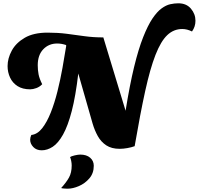

<svg xmlns="http://www.w3.org/2000/svg" viewBox="-20 -887 1206 1165"><path d="M233 25Q201 25 182 5Q163 -15 163 -39Q163 -53 170 -68Q207 -72 236 -109Q265 -146 288 -204Q311 -262 328.5 -332Q346 -402 359 -474.5Q372 -547 382 -610L380 -614Q353 -623 327 -623Q276 -623 242.5 -588Q209 -553 209 -491Q209 -462 214 -436Q219 -410 236 -376Q221 -360 200.5 -352.5Q180 -345 163 -345Q117 -345 86.5 -364.5Q56 -384 41 -416.5Q26 -449 26 -486Q26 -533 51.5 -580Q77 -627 130.5 -658Q184 -689 269 -689Q331 -689 385 -682Q439 -675 492.5 -667.5Q546 -660 607 -660L742 -215Q767 -371 793.5 -480Q820 -589 848.5 -661Q877 -733 905 -774.5Q933 -816 960.5 -836Q988 -856 1013.5 -861.5Q1039 -867 1062 -867Q1111 -867 1138.5 -834.5Q1166 -802 1166 -761Q1166 -725 1145 -696Q1115 -711 1086 -711Q1034 -711 995 -674Q956 -637 923.5 -554Q891 -471 861 -334.5Q831 -198 797 0Q778 7 753 11.5Q728 16 706 16Q657 16 625 -5Q593 -26 573.5 -61Q554 -96 542 -137L455 -441Q439 -304 415.5 -213.5Q392 -123 362.5 -70.5Q333 -18 300 3.5Q267 25 233 25ZM390 258Q381 258 369 257Q357 256 351 254Q382 220 398.5 190.5Q415 161 415 117Q415 104 412 89Q409 74 405 66Q412 61 432.5 56Q453 51 467 51Q505 51 527 70Q549 89 549 119Q549 164 522.5 195Q496 226 459 242Q422 258 390 258Z"/></svg>

Font: Sansita Swashed ExtraBold
Style: Regular
Weight: 800
Designer: Pablo Cosgaya
Foundry: Omnibus-Type
Version: Version 1.003; ttfautohint (v1.8.3)